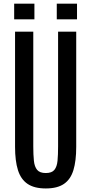

<svg xmlns="http://www.w3.org/2000/svg" viewBox="-20 -1035 506 1065"><path d="M233.9 10.3C276.5 10.3 310.1 1.9 334.7 -14.9C359.3 -31.7 376.8 -57.1 387.2 -91.3C397.6 -125.5 402.8 -168.6 402.8 -220.7V-859.4H302.2V-222.7C302.2 -191.7 301.2 -165.3 299.1 -143.3C297 -121.3 291.2 -104.5 281.7 -92.8C272.3 -81.1 256.3 -75.2 233.9 -75.2C211.8 -75.2 195.8 -81.1 186 -92.8C176.3 -104.5 170.2 -121.4 168 -143.6C165.7 -165.7 164.6 -192.2 164.6 -223.1V-859.4H63.5V-220.7C63.5 -168.6 68.8 -125.5 79.6 -91.3C90.3 -57.1 108.2 -31.7 133.1 -14.9C158 1.9 191.6 10.3 233.9 10.3ZM294.9 -927.7H407.2V-1014.6H294.9ZM58.6 -927.7H170.9V-1014.6H58.6Z"/></svg>

Font: Antonio
Style: Regular
Weight: 400
Designer: Vernon Adams
Foundry: Vernon Adams
Version: Version 1.002